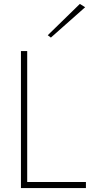

<svg xmlns="http://www.w3.org/2000/svg" viewBox="-20 -961 476 981"><path d="M415 -924 240 -769 224 -781 388 -941ZM87 -700H119V-31H419V0H87Z"/></svg>

Font: Jost* Thin
Style: Regular
Weight: 200
Version: Version 3.7